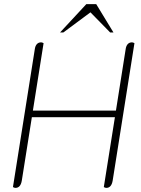

<svg xmlns="http://www.w3.org/2000/svg" viewBox="-20 -910 687 934"><path d="M634 -700 528 -31Q522 4 497 4Q492 4 485 0L539 -340H135L86 -31Q80 4 55 4Q50 4 43 0L149 -669Q151 -686 159 -695Q167 -704 180 -704Q185 -704 192 -700L140 -372H544L591 -669Q593 -686 601 -695Q609 -704 622 -704Q627 -704 634 -700ZM400 -890H448L532 -752H516L420 -850L288 -752H272Z"/></svg>

Font: Thasadith
Style: Italic
Weight: 400
Italic angle: -9°
Designer: Cadson Demak Co.,Ltd.
Foundry: Cadson Demak Co.,Ltd.
Version: Version 1.000; ttfautohint (v1.6)